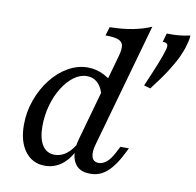

<svg xmlns="http://www.w3.org/2000/svg" viewBox="-75 -718 822 805"><g transform="rotate(10 336.5 -315.0)"><path d="M546 -384.7 518.5 -392.7Q544.4 -452.4 560.5 -492.7Q576.6 -533.1 582.3 -554Q587.9 -571.8 583.9 -579Q579.8 -586.3 563.7 -586.3L574.2 -623.4Q601.6 -622.6 624.2 -624.6Q646.8 -626.6 672.6 -632.3Q674.2 -629 671.8 -616.5Q669.4 -604 665.3 -590.3Q659.7 -567.7 646.4 -539.1Q633.1 -510.5 609.3 -473Q585.5 -435.5 546 -384.7ZM359.7 11.3Q324.2 11.3 304.8 -6.5Q285.5 -24.2 281.5 -55.2Q277.4 -86.3 288.7 -125L392.7 -496Q400.8 -525 398 -541.1Q395.2 -557.3 377.4 -564.1Q359.7 -571 322.6 -571L333.9 -608.1Q387.9 -608.9 431.5 -617.3Q475 -625.8 509.7 -641.1L361.3 -113.7Q351.6 -80.6 357.7 -60.1Q363.7 -39.5 387.1 -39.5Q404 -39.5 420.2 -52.8Q436.3 -66.1 450 -92.7L465.3 -121.8H501.6L483.9 -87.1Q467.7 -56.5 449.2 -34.3Q430.6 -12.1 409.3 -0.4Q387.9 11.3 359.7 11.3ZM166.9 11.3Q113.7 11.3 82.3 -30.2Q50.8 -71.8 50.8 -142.7Q50.8 -197.6 69 -248.4Q87.1 -299.2 118.5 -339.5Q150 -379.8 190.3 -402.8Q230.6 -425.8 273.4 -425.8Q310.5 -425.8 344 -408.5Q377.4 -391.1 404.8 -358.1L350 -316.1Q342.7 -351.6 323.4 -370.6Q304 -389.5 276.6 -389.5Q247.6 -389.5 221 -369.8Q194.4 -350 173.4 -316.5Q152.4 -283.1 140.3 -239.9Q128.2 -196.8 128.2 -150.8Q128.2 -97.6 146.8 -69.4Q165.3 -41.1 199.2 -41.1Q226.6 -41.1 250 -59.3Q273.4 -77.4 291.1 -112.1V-83.9Q271 -37.9 239.1 -13.3Q207.3 11.3 166.9 11.3Z"/></g></svg>

Font: Playfair 9pt
Style: Italic
Weight: 400
Italic angle: -15.6°
Designer: Claus Eggers Sørensen
Foundry: Claus Eggers Sørensen
Version: Version 2.001;gftools[0.9.30]